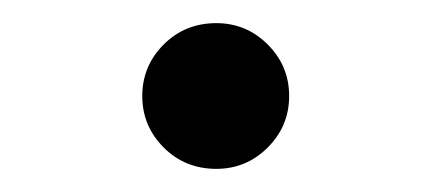

<svg xmlns="http://www.w3.org/2000/svg" viewBox="-20 -333 373 166"><path d="M167 -187Q140 -187 121.5 -205.5Q103 -224 103 -250Q103 -276 121.5 -294.5Q140 -313 167 -313Q193 -313 211.5 -294.5Q230 -276 230 -250Q230 -224 211.5 -205.5Q193 -187 167 -187Z"/></svg>

Font: Epunda Sans Medium
Style: Regular
Weight: 500
Designer: Simon Atzbach
Foundry: typofactur
Version: Version 2.204; ttfautohint (v1.8.4.7-5d5b)